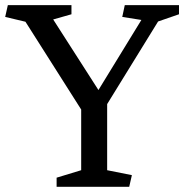

<svg xmlns="http://www.w3.org/2000/svg" viewBox="-40 -720 710 740"><path d="M272.9 -64V-297.9L58.1 -636.2L-20 -654.8L-9.8 -700.2H235.4V-665L165 -645L339.4 -373L504.9 -643.1L431.2 -654.8L440.9 -700.2H649.9V-665L569.3 -637.2L373 -318.8V-64L468.3 -44.9L458 0H178.2V-35.2Z"/></svg>

Font: Brawler
Style: Regular
Weight: 400
Version: Version 1.000